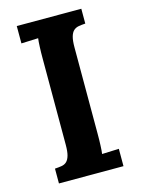

<svg xmlns="http://www.w3.org/2000/svg" viewBox="-108 -763 604 825"><g transform="rotate(-15 193.5 -350.0)"><path d="M265.6 -164.1Q265.6 -150.4 265.4 -137.2Q265.1 -124 264.6 -112.1Q264.2 -100.1 263.4 -90.3Q262.7 -80.6 261.7 -74.2L336.9 -77.1V0H49.8V-65.9Q66.4 -66.9 79.8 -69.1Q93.3 -71.3 102.3 -79.8Q111.3 -88.4 116.2 -105.5Q121.1 -122.6 121.1 -152.8V-536.1Q121.1 -549.8 121.3 -563Q121.6 -576.2 122.1 -588.1Q122.6 -600.1 123.3 -609.9Q124 -619.6 125 -626L49.8 -623V-700.2H336.9V-634.3Q319.8 -633.3 306.6 -630.9Q293.5 -628.4 284.4 -620.1Q275.4 -611.8 270.5 -594.7Q265.6 -577.6 265.6 -547.4Z"/></g></svg>

Font: Parastoo FD
Style: Bold-FD
Weight: 700
Foundry: Saber Rastikerdar (saber.rastikerdar@gmail.com)
Version: Version 2.0.1